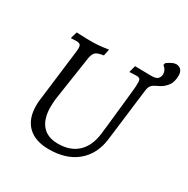

<svg xmlns="http://www.w3.org/2000/svg" viewBox="-174 -919 1061 1085"><g transform="rotate(30 357.0 -376.5)"><path d="M581 -637Q611 -637 622.5 -648.5Q634 -660 634 -679Q634 -706 609 -725L613 -739Q630 -751 644.5 -758Q659 -765 670 -765Q690 -765 702 -752Q714 -739 714 -716Q714 -672 694 -647Q674 -622 651 -611Q637 -604 624 -597.5Q611 -591 603 -580Q595 -569 592 -546ZM178 -252Q177 -239 176 -226Q175 -213 175 -202Q175 -124 210.5 -82.5Q246 -41 315 -41Q395 -41 442.5 -85.5Q490 -130 500 -215Q503 -236 507 -275Q511 -314 516 -360Q521 -406 525.5 -447.5Q530 -489 532.5 -515.5Q535 -542 535 -542Q537 -577 532 -586.5Q527 -596 506 -596Q497 -596 480 -595Q463 -594 463 -594V-598L474 -639Q474 -639 485.5 -638.5Q497 -638 514 -638Q531 -638 549.5 -637.5Q568 -637 581 -637L592 -546L550 -206Q537 -103 468 -45.5Q399 12 286 12Q195 12 147.5 -35.5Q100 -83 101 -170Q101 -189 104 -210L145 -542Q149 -574 143.5 -585Q138 -596 115 -596Q106 -596 94 -595Q82 -594 82 -594L81 -598L93 -639Q93 -639 112 -638Q131 -637 156 -636.5Q181 -636 199 -636Q214 -636 231.5 -637.5Q249 -639 264.5 -641Q280 -643 290 -644.5Q300 -646 300 -646L291 -603Q254 -598 240.5 -586.5Q227 -575 222 -546Z"/></g></svg>

Font: Alegreya
Style: Italic
Weight: 400
Italic angle: -7°
Designer: Juan Pablo del Peral
Foundry: Huerta Tipografica
Version: Version 2.009